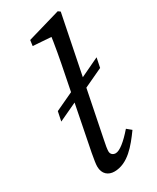

<svg xmlns="http://www.w3.org/2000/svg" viewBox="-194 -796 706 865"><g transform="rotate(-30 158.5 -363.5)"><path d="M181.4 -414.5 44.8 -350.6 34.7 -301.9 171.3 -365.8 181.4 -414.5ZM317.2 -473.3 178.5 -407.3 168.4 -358.7 307 -423.6 317.2 -473.3ZM130.2 13.1C200.6 13.1 250.9 -50 293.8 -109.2L270.6 -128.3C230.8 -82.4 197.1 -55.6 176.3 -55.6C163.3 -55.6 151.4 -63.5 151.4 -79.5C151.4 -89.5 154.4 -110.3 160.4 -137.1L280.4 -732.3L269.3 -740.4L97.2 -690.3L93.2 -661L210.4 -652.7L191.4 -683.8C182.4 -614.7 169.3 -545.6 155.3 -476.6L82.9 -111.7C76.7 -77 73.6 -58.6 73.6 -45.2C73.6 -6.1 98.7 13.1 130.2 13.1Z"/></g></svg>

Font: Source Serif Variable
Style: Italic
Weight: 389
Italic angle: -12°
Designer: Frank Grießhammer
Foundry: Adobe Systems Incorporated
Version: Version 3.001;hotconv 1.0.111;makeotfexe 2.5.65597